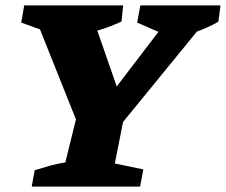

<svg xmlns="http://www.w3.org/2000/svg" viewBox="-20 -694 840 714"><path d="M290 -181 115 -619 126 -663H313L431 -324H377L636 -663H747L742 -613L389 -181ZM98 0 109 -61Q138 -70 166.5 -78Q195 -86 223 -90L278 -313H452L407 -86L513 -64L501 0ZM214 -554 59 -610 70 -674H438L432 -614Q378 -589 323.5 -575Q269 -561 214 -554ZM621 -553 490 -610 502 -674H800L792 -613Q749 -589 706 -574.5Q663 -560 621 -553Z"/></svg>

Font: Piazzolla Thin Black
Style: Italic
Weight: 900
Italic angle: -11.3°
Version: Version 2.005